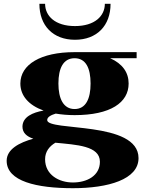

<svg xmlns="http://www.w3.org/2000/svg" viewBox="-20 -774 764 1009"><path d="M372 -169C561 -169 656 -235 656 -335C656 -393 624 -439 559 -468H698V-500H374H372C194 -500 87 -435 87 -335C87 -271 131 -221 209 -193C152 -183 99 -160 98 -109C98 -76 120 -57 155 -45C82 -25 15 10 15 71C15 179 173 215 363 215C549 215 708 169 708 57C708 -141 228 -82 228 -143C228 -160 250 -170 273 -177C303 -172 336 -169 372 -169ZM372 -201C313 -201 287 -256 287 -335C287 -416 313 -468 372 -468C431 -468 456 -416 456 -335C456 -255 431 -201 372 -201ZM217 -754H187C187 -639 259 -565 374 -565C489 -565 561 -639 561 -754H531C531 -690 478 -637 374 -637C270 -637 217 -690 217 -754ZM217 63C217 23 239 -5 271 -24C382 -13 505 -8 505 76C505 149 438 185 363 185C290 185 217 145 217 63Z"/></svg>

Font: Sprat
Style: Bold
Weight: 700
Designer: Ethan Nakache
Foundry: Collletttivo
Version: Version 2.000;Glyphs 3.2 (3217)